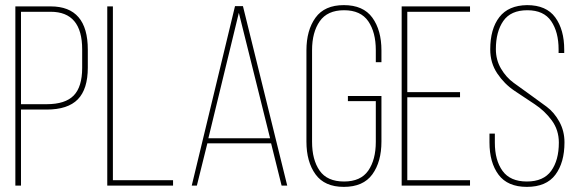

<svg xmlns="http://www.w3.org/2000/svg" viewBox="-20 -725 2263 750"><path d="M40 -700H178Q323 -700 323 -531V-461Q323 -377 284 -337Q245 -297 162 -297H62V0H40ZM62 -318H162Q235 -318 268 -352Q301 -386 301 -460V-532Q301 -679 178 -679H62Z M656 0H399V-700H421V-21H656Z M1039 -165H790L749 0H729L898 -701H929L1102 0H1080ZM913 -675 794 -185H1035Z M1323 -705Q1399 -705 1434.5 -656Q1470 -607 1470 -528V-482H1448V-529Q1448 -599 1418.5 -642Q1389 -685 1324 -685Q1259 -685 1229 -642Q1199 -599 1199 -529V-171Q1199 -101 1228.5 -58.5Q1258 -16 1324 -16Q1389 -16 1418.5 -58.5Q1448 -101 1448 -171V-330H1339V-350H1470V-172Q1470 -93 1434.5 -44Q1399 5 1323 5Q1248 5 1212.5 -44Q1177 -93 1177 -172V-528Q1177 -607 1212.5 -656Q1248 -705 1323 -705Z M1571 -365H1777V-345H1571V-21H1816V0H1549V-700H1816V-679H1571Z M2039 -705Q2114 -705 2149 -657Q2184 -609 2184 -531V-518H2162V-532Q2162 -600 2133 -642.5Q2104 -685 2040 -685Q1975 -685 1946 -643Q1917 -601 1917 -533Q1917 -491 1937 -457Q1957 -423 1986.5 -401.5Q2016 -380 2051 -355Q2086 -330 2115.5 -308Q2145 -286 2165 -249.5Q2185 -213 2185 -169Q2185 -90 2149.5 -42.5Q2114 5 2038 5Q1963 5 1927.5 -42.5Q1892 -90 1892 -169V-203H1913V-168Q1913 -99 1943 -57.5Q1973 -16 2038 -16Q2103 -16 2133 -57.5Q2163 -99 2163 -168Q2163 -217 2135.5 -254.5Q2108 -292 2068.5 -318Q2029 -344 1989.5 -370.5Q1950 -397 1922.5 -438Q1895 -479 1895 -532Q1895 -612 1930.5 -658Q1966 -704 2039 -705Z"/></svg>

Font: TypoPRO Bebas Neue
Style: Regular
Weight: 300
Designer: Ryoichi Tsunekawa
Foundry: Ryoichi Tsunekawa
Version: Version 001.003